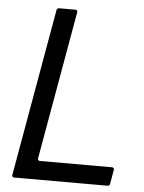

<svg xmlns="http://www.w3.org/2000/svg" viewBox="-54 -806 636 849"><g transform="rotate(5 264.0 -381.5)"><path d="M41 0Q36 0 33.5 -3Q31 -6 32 -11L163 -754Q165 -763 174 -763H246Q251 -763 253.5 -760Q256 -757 255 -752L139 -94V-92Q139 -83 148 -83H468Q473 -83 475.5 -80Q478 -77 477 -72L466 -9Q465 0 455 0Z"/></g></svg>

Font: Open Sauce Two
Style: Italic
Weight: 400
Italic angle: -10°
Designer: Alfredo Marco Pradil
Foundry: Creative Sauce Fz LLC
Version: Version 1.477